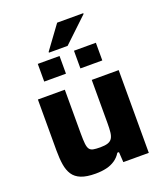

<svg xmlns="http://www.w3.org/2000/svg" viewBox="-160 -997 954 1112"><g transform="rotate(-20 317.0 -441.0)"><path d="M236 8Q181 8 147.5 -5.5Q114 -19 97 -45Q80 -71 74 -108.5Q68 -146 68 -195V-510H234V-241Q234 -200 236.5 -177Q239 -154 247 -143Q255 -132 271 -129Q287 -126 314 -126Q343 -126 360.5 -132Q378 -138 386.5 -151.5Q395 -165 397.5 -187.5Q400 -210 400 -243V-510H566V0H409L405 -63H395Q380 -38 356.5 -22Q333 -6 303 1Q273 8 236 8ZM138 -595V-704H272V-595ZM361 -595V-704H496V-595ZM221 -743V-748L325 -890H486V-885L336 -743Z"/></g></svg>

Font: Saira SemiExpanded
Style: Bold
Weight: 700
Width: 6
Designer: Hector Gatti with collaboration of the Omnibus-Type team
Foundry: Omnibus-Type
Version: Version 1.101